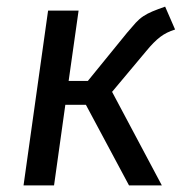

<svg xmlns="http://www.w3.org/2000/svg" viewBox="-20 -559 548 579"><path d="M51 0 125 -527H217L187 -315H245L363 -460Q378 -478 389 -490Q400 -502 412 -510Q424 -518 439.5 -524.5Q455 -531 478 -539L508 -470Q482 -462 463 -447.5Q444 -433 421 -405L318 -282L468 0H369L239 -243H177L143 0Z"/></svg>

Font: Yekcdsyqcyvpieeyorgstswgcgt
Style: Regular
Weight: 400
Italic angle: -8°
Designer: Carrois Corporate & Edenspiekermann
Foundry: Carrois Corporate GbR & Edenspiekermann AG
Version: Version 2.001